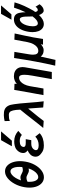

<svg xmlns="http://www.w3.org/2000/svg" viewBox="1264 -2108 1072 3640"><g transform="rotate(-90 1800.0 -288.0)"><path d="M63 -265Q63 -312 72 -363Q88.5 -459.5 133.5 -543.8Q178.5 -628 241 -678.5Q303.5 -729 370.5 -729Q430 -729 474 -691.5Q518 -654 541.5 -589.2Q565 -524.5 565 -444Q565 -393 555.5 -341Q539 -244 494.2 -164Q449.5 -84 387.5 -37.8Q325.5 8.5 260 8.5Q201.5 8.5 156.8 -26.2Q112 -61 87.5 -123.2Q63 -185.5 63 -265ZM426.5 -281Q407 -276.5 392 -276.5Q371 -276.5 354.5 -282.5Q338 -288.5 316.5 -300Q296 -311 280.8 -316.8Q265.5 -322.5 246.5 -322.5Q215.5 -322.5 174.5 -303Q173 -283 173 -264Q173 -214 184.2 -176.5Q195.5 -139 215.5 -118.8Q235.5 -98.5 262 -98.5Q291.5 -98.5 322.2 -120.5Q353 -142.5 380.2 -183.8Q407.5 -225 426.5 -281ZM255 -436.5Q274.5 -436.5 289.8 -431Q305 -425.5 325.5 -414Q346 -402.5 362 -396.8Q378 -391 398 -391Q423.5 -391 453 -402Q456 -430.5 456 -457Q456 -532.5 434 -579Q412 -625.5 371.5 -625.5Q339.5 -625.5 307 -599.2Q274.5 -573 246.8 -527.5Q219 -482 200 -425Q229 -436.5 255 -436.5Z M710.5 -43.5Q681 -63.5 665 -91Q649 -118.5 649 -149.5Q649 -160 651.5 -173.5Q664 -253.5 769 -301Q745.5 -315.5 732.2 -336.5Q719 -357.5 719 -385Q719 -397.5 722 -411.5Q726.5 -441 746.5 -469.8Q766.5 -498.5 796.5 -520.5Q856 -554.5 940 -554.5Q998 -554.5 1044.5 -536.5Q1067 -527.5 1089.2 -514.2Q1111.5 -501 1139 -478L1061.5 -409.5Q1039.5 -430.5 1010.5 -440Q981.5 -449.5 944 -449.5Q846.5 -449.5 834.5 -383Q834 -380.5 834 -375.5Q834 -355 852.5 -345.5Q871 -336 909.5 -336H981.5L963 -231H893.5Q863.5 -231 838 -221Q812.5 -211 795.5 -192.8Q778.5 -174.5 774 -151Q773.5 -148 773.5 -143Q773.5 -117.5 797.5 -104.2Q821.5 -91 866.5 -91Q963 -91 1029.5 -154.5L1095 -72Q1010 7.5 862.5 7.5Q812 7.5 776.5 -4.8Q741 -17 710.5 -43.5ZM847.5 -599 962.5 -804H1129L953 -599Z M1373.5 -229.5Q1413.5 -281.5 1457 -336.5Q1500.5 -391.5 1541 -440Q1538.5 -529 1526 -576.5Q1513.5 -624 1493.8 -640.2Q1474 -656.5 1445 -656.5Q1405.5 -656.5 1381 -653Q1356.5 -649.5 1326 -637.5L1325 -736.5Q1359.5 -744 1377.8 -746.5Q1396 -749 1425.5 -750.5Q1434.5 -750.5 1439.5 -751Q1501.5 -753.5 1543.8 -735.5Q1586 -717.5 1611 -674.5Q1636 -631.5 1644 -559Q1653 -502.5 1658.2 -446Q1663.5 -389.5 1671.5 -288.5Q1679.5 -187 1685 -126Q1690.5 -65 1699.5 4.5L1582.5 -5Q1577 -62.5 1573 -139Q1567 -240.5 1562 -290Q1542 -265 1490.5 -202.5Q1441 -142.5 1405 -97.5Q1369 -52.5 1327 4.5L1194 -4.5Q1238.5 -58 1277 -106.5Q1315.5 -155 1373.5 -229.5Z M2202.5 -363.5Q2202.5 -414 2189.2 -438.2Q2176 -462.5 2148 -462.5Q2110.5 -462.5 2077.5 -436.8Q2044.5 -411 2021 -364.5Q1997.5 -318 1986.5 -257.5L1942 0H1817L1845 -156L1848.5 -174.5Q1859.5 -238.5 1864.5 -259Q1879 -349.5 1915.5 -554L2031.5 -549V-504.5Q2054 -530 2093.5 -545.2Q2133 -560.5 2172.5 -560.5Q2229 -560.5 2268.8 -539.5Q2308.5 -518.5 2328.5 -481.5Q2348.5 -444.5 2348.5 -396.5Q2348.5 -372.5 2344.5 -352L2255.5 158H2120L2185.5 -211Q2202.5 -305 2202.5 -363.5Z M2520 -557 2636.5 -551.5 2591 -276.5Q2583.5 -231.5 2583.5 -198.5Q2583.5 -148 2601.2 -123Q2619 -98 2656.5 -98Q2695.5 -98 2728.2 -123Q2761 -148 2784.8 -193.5Q2808.5 -239 2821 -300.5L2868 -551.5L2985.5 -546.5Q2971.5 -483.5 2947 -366.5Q2922.5 -249.5 2911.5 -193L2881.5 -8.5H2772.5L2782 -51Q2757 -26 2727.2 -11.2Q2697.5 3.5 2671.5 3.5Q2627.5 3.5 2598.5 -10Q2569.5 -23.5 2547 -52L2484.5 227.5L2375 222.5Q2457 -128.5 2520 -557Z M3011 -206.5Q3011 -249 3019 -292Q3033 -374 3065.8 -434.5Q3098.5 -495 3146.2 -527.5Q3194 -560 3252.5 -560Q3364 -560 3379.5 -435.5Q3388.5 -400 3387.5 -338.5Q3413.5 -391 3437.8 -452.2Q3462 -513.5 3475 -558.5L3575.5 -548.5Q3550.5 -457 3506 -361Q3461.5 -265 3417.5 -190.5L3393.5 -156.5Q3398 -132 3407 -120Q3416 -108 3431.5 -108Q3449.5 -108 3465.2 -120.5Q3481 -133 3492 -150.5L3540 -73.5Q3483 4.5 3419 4.5Q3392 4.5 3370.8 -19.5Q3349.5 -43.5 3335 -84Q3248.5 7 3166.5 7Q3117.5 7 3082.2 -20.5Q3047 -48 3029 -96.2Q3011 -144.5 3011 -206.5ZM3247 -607.5 3357.5 -804.5H3517.5L3348 -607.5ZM3121.5 -201Q3121.5 -155 3136 -131Q3150.5 -107 3176 -107Q3237 -107 3309 -207Q3307.5 -225 3307.5 -240L3306.5 -280.5Q3306 -319.5 3305 -343.2Q3304 -367 3301 -383Q3289.5 -449 3254 -449Q3227.5 -449 3202.2 -427.2Q3177 -405.5 3157.2 -364.5Q3137.5 -323.5 3127.5 -267.5Q3121.5 -230 3121.5 -201Z"/></g></svg>

Font: JuliaMono ExtraBoldItalic
Style: Regular
Weight: 800
Italic angle: -9°
Monospace: yes
Designer: cormullion
Foundry: corm
Version: Version 0.049; ttfautohint (v1.8.4)